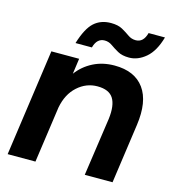

<svg xmlns="http://www.w3.org/2000/svg" viewBox="-104 -774 777 861"><g transform="rotate(15 284.5 -344.0)"><path d="M368 0 407 -270Q415 -334 395 -366Q375 -398 321 -398Q269 -398 228.5 -361.5Q188 -325 176 -261L139 0H10L80 -496H209L199 -424Q228 -463 272 -485.5Q316 -508 371 -508Q465 -508 508.5 -448Q552 -388 536 -276L497 0ZM423 -559Q391 -559 370.5 -570.5Q350 -582 334 -593.5Q318 -605 299 -605Q263 -605 251 -560H175Q197 -632 228 -660Q259 -688 306 -688Q339 -688 359.5 -676.5Q380 -665 396 -653.5Q412 -642 432 -642Q468 -642 480 -688H556Q537 -621 500.5 -590Q464 -559 423 -559Z"/></g></svg>

Font: Host Grotesk
Style: Bold Italic
Weight: 700
Italic angle: -8°
Designer: Doğukan Karapınar
Foundry: Element Type
Version: Version 1.003; ttfautohint (v1.8.4.7-5d5b)